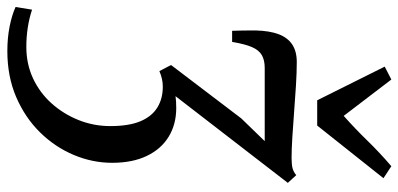

<svg xmlns="http://www.w3.org/2000/svg" viewBox="-314 -556 1112 536"><g transform="rotate(90 242.0 -288.0)"><path d="M116.5 247.5Q80 247.5 48.2 241.2Q16.5 235 -6.5 224.5L1 178.5Q25 186.5 51.2 190.5Q77.5 194.5 105 194.5Q152.5 194.5 192.8 175.8Q233 157 262.8 123.8Q292.5 90.5 309.2 48.5Q326 6.5 326 -40Q326 -92 312.5 -124Q299 -156 274.2 -171.2Q249.5 -186.5 216 -186.5Q205 -186.5 194.8 -184.2Q184.5 -182 172.5 -177L155.5 -209.5L304.5 -405.5L368 -471Q344 -471 317.5 -471Q291 -471 264 -471Q237 -471 211.5 -471Q186 -471 163.5 -471Q142 -471 128 -463Q114 -455 105.5 -435.5Q97 -416 91 -380H60Q59.5 -392 59.2 -409.8Q59 -427.5 59 -446Q60 -484.5 69.5 -509.8Q79 -535 98.2 -547.8Q117.5 -560.5 147 -560.5Q176 -560.5 212.8 -558.2Q249.5 -556 287.2 -553Q325 -550 358.8 -548Q392.5 -546 415 -546Q432 -546 442.8 -548.5Q453.5 -551 463 -559L484.5 -535.5L242.5 -222Q249.5 -223 257.2 -223.5Q265 -224 275.5 -224Q321 -224 355.5 -203Q390 -182 409.2 -142Q428.5 -102 428.5 -45Q428.5 10 406.5 62.2Q384.5 114.5 343.5 156.2Q302.5 198 245 222.8Q187.5 247.5 116.5 247.5ZM254 -617.5 160 -806 196 -824.5Q220.5 -792.5 246 -759Q271.5 -725.5 297.5 -691.5Q334.5 -724.5 366.8 -757.8Q399 -791 438 -824.5L471.5 -802.5L324.5 -617.5Z"/></g></svg>

Font: Merriweather 36pt
Style: Italic
Weight: 400
Italic angle: -7.8°
Version: Version 2.101